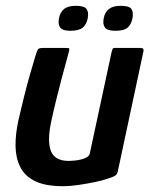

<svg xmlns="http://www.w3.org/2000/svg" viewBox="-20 -637 514 661"><path d="M197 4Q136 4 100.5 -13.5Q65 -31 49.5 -62.5Q34 -94 33.5 -134.5Q33 -175 43 -221Q52 -261 62.5 -303Q73 -345 84 -383.5Q95 -422 104 -451Q109 -467 113.5 -469.5Q118 -472 130 -472H199Q211 -472 216 -471.5Q221 -471 216 -455Q215 -450 208 -425Q201 -400 191.5 -364Q182 -328 172.5 -289Q163 -250 156 -217Q142 -150 155.5 -116.5Q169 -83 217 -83Q223 -83 234.5 -84Q246 -85 257.5 -87.5Q269 -90 278 -95Q287 -100 289 -108L364 -457Q365 -462 367 -467Q369 -472 374 -472H464Q467 -472 471 -470.5Q475 -469 474 -461L386 -49Q384 -37 376 -32Q368 -27 345 -20Q334 -16 308 -10.5Q282 -5 252 -0.5Q222 4 197 4ZM282 -574Q278 -553 265 -542Q252 -531 222 -531Q196 -531 187.5 -542Q179 -553 183 -574Q187 -595 200.5 -606Q214 -617 241 -617Q270 -617 278 -606Q286 -595 282 -574ZM436 -574Q432 -553 419.5 -542Q407 -531 377 -531Q350 -531 341.5 -542Q333 -553 337 -574Q341 -595 355 -606Q369 -617 395 -617Q425 -617 432.5 -606Q440 -595 436 -574Z"/></svg>

Font: Glory SemiBold
Style: Italic
Weight: 600
Italic angle: -12°
Designer: Robert Leuschke
Foundry: Robert Leuschke
Version: Version 1.011